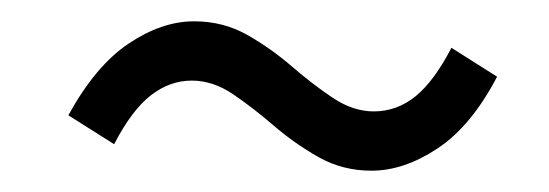

<svg xmlns="http://www.w3.org/2000/svg" viewBox="-20 -422 520 182"><path d="M332.1 -260.2Q304.7 -260.2 281.9 -273.1Q259.1 -286 239.5 -302.9Q219.9 -319.8 200.9 -332.7Q181.8 -345.6 161.8 -345.6Q140.9 -345.6 122.8 -331.5Q104.7 -317.3 88.2 -285.3L44.8 -312.7Q70.4 -359.5 101.8 -380.6Q133.3 -401.8 164 -401.8Q191.7 -401.8 214.4 -388.9Q237 -376 256.6 -359.1Q276.1 -342.2 295.4 -329.3Q314.7 -316.4 334.3 -316.4Q356.2 -316.4 374 -330.8Q391.7 -345.3 407.9 -376.7L451.2 -349.3Q426.7 -302.5 394.9 -281.4Q363.1 -260.2 332.1 -260.2Z"/></svg>

Font: Source Sans 3
Style: Italic
Weight: 200
Italic angle: -11°
Designer: Paul D. Hunt
Foundry: Adobe
Version: Version 3.046;hotconv 1.0.118;makeotfexe 2.5.65603